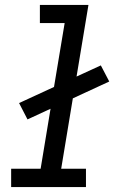

<svg xmlns="http://www.w3.org/2000/svg" viewBox="-20 -755 490 775"><path d="M25 0V-74H144L184 -316L91 -273L57 -339L198 -404L241 -662H141V-735H337L289 -446L387 -491L421 -426L274 -358L227 -74H327V0Z"/></svg>

Font: Iosevka Etoile Oblique
Style: Regular
Weight: 400
Italic angle: -9°
Designer: Belleve Invis
Foundry: Belleve Invis
Version: Version 15.5.2; ttfautohint (v1.8.4)